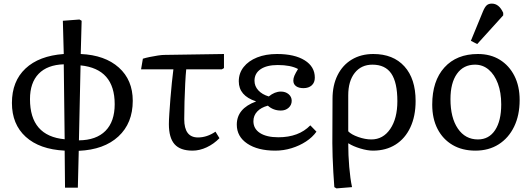

<svg xmlns="http://www.w3.org/2000/svg" viewBox="-20 -820 2943 1063"><path d="M340 219 338 14Q199 7 122.5 -62.5Q46 -132 46 -250Q46 -370 121 -440.5Q196 -511 333 -521L328 -705L420 -712L432 -705L427 -521Q561 -515 638 -446Q715 -377 715 -262Q715 -138 635.5 -64.5Q556 9 416 15L411 219ZM338 -49 333 -464Q242 -461 194 -411.5Q146 -362 146 -271Q146 -67 338 -49ZM417 -43Q513 -44 564 -95.5Q615 -147 615 -243Q615 -439 426 -458Z M1046 14Q978 14 946.5 -21.5Q915 -57 915 -133Q915 -154 917.5 -191.5Q920 -229 923.5 -274Q927 -319 931.5 -362Q936 -405 940 -436H761L771 -495Q787 -500 809 -504.5Q831 -509 853.5 -512.5Q876 -516 890 -516L1220 -521V-443L1208 -436H1011Q1008 -407 1005.5 -359Q1003 -311 1001.5 -257.5Q1000 -204 1000 -160Q1000 -59 1076 -59Q1126 -59 1173 -91L1195 -55Q1164 -23 1124.5 -4.5Q1085 14 1046 14Z M1504 14Q1407 14 1349 -25Q1291 -64 1291 -130Q1291 -219 1397 -258V-259Q1302 -290 1302 -370Q1302 -415 1329 -449Q1356 -483 1403.5 -502Q1451 -521 1514 -521Q1611 -521 1667 -486Q1723 -451 1723 -390Q1723 -363 1706 -347.5Q1689 -332 1660 -332Q1634 -332 1619 -343Q1604 -354 1604 -374Q1604 -387 1610 -401Q1616 -415 1630 -438Q1589 -460 1518 -460Q1457 -460 1423 -437Q1389 -414 1389 -373Q1389 -343 1410 -320Q1431 -297 1468 -286Q1501 -313 1535 -313Q1561 -313 1578 -298.5Q1595 -284 1595 -262Q1595 -239 1578 -223.5Q1561 -208 1535 -208Q1493 -208 1463 -235Q1425 -225 1404 -202.5Q1383 -180 1383 -149Q1383 -107 1419.5 -83.5Q1456 -60 1521 -60Q1634 -60 1698 -126L1732 -91Q1710 -60 1674 -36.5Q1638 -13 1594 0.5Q1550 14 1504 14Z M1843 223 1831 216Q1828 179 1825.5 134.5Q1823 90 1821.5 47.5Q1820 5 1820 -27L1821 -273Q1821 -348 1849 -404Q1877 -460 1928 -490.5Q1979 -521 2047 -521Q2157 -521 2219 -452.5Q2281 -384 2281 -261Q2281 -177 2252 -115Q2223 -53 2170 -19.5Q2117 14 2045 14Q2014 14 1974.5 2Q1935 -10 1910 -26H1908Q1908 39 1913.5 104Q1919 169 1929 216ZM2036 -48Q2101 -48 2140.5 -106Q2180 -164 2180 -260Q2180 -363 2146.5 -412.5Q2113 -462 2042 -462Q1980 -462 1944 -416.5Q1908 -371 1908 -292V-93Q1925 -75 1963.5 -61.5Q2002 -48 2036 -48Z M2612 14Q2539 14 2485.5 -17.5Q2432 -49 2402.5 -106Q2373 -163 2373 -241Q2373 -372 2440.5 -446.5Q2508 -521 2626 -521Q2696 -521 2747.5 -489Q2799 -457 2828 -400Q2857 -343 2857 -266Q2857 -182 2826.5 -119Q2796 -56 2741 -21Q2686 14 2612 14ZM2626 -48Q2687 -48 2721 -99.5Q2755 -151 2755 -242Q2755 -308 2736.5 -357.5Q2718 -407 2685.5 -434.5Q2653 -462 2610 -462Q2546 -462 2510 -411.5Q2474 -361 2474 -271Q2474 -168 2515 -108Q2556 -48 2626 -48ZM2622 -576 2587 -594 2654 -757Q2664 -781 2674.5 -790.5Q2685 -800 2703 -800Q2743 -800 2766 -749V-735Z"/></svg>

Font: Text Regular
Style: Regular
Weight: 400
Designer: Latin by Veronika Burian and Jose Scaglione. Greek by Irene Vlachou. Cyrillic by Vera Evstafieva.
Foundry: TypeTogether
Version: Version 3.002